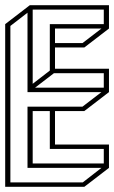

<svg xmlns="http://www.w3.org/2000/svg" viewBox="-20 -720 440 740"><path d="M0 0V-627L95 -700H400V-610L305 -537H192V-455H400V-365L305 -292H192V-163H400V-73L305 0ZM380 -683H106V-397L172 -448V-627H380ZM86 -73V-309H298L371 -365H86V-671L20 -620V-17H299L371 -73ZM192 -554H298L371 -610H192ZM115 -382H380V-438H188ZM172 -146V-292H106V-90H380V-146Z"/></svg>

Font: Imposible
Style: Regular
Weight: 400
Designer: Rodrigo Fuenzalida
Foundry: fragTYPE
Version: Version 1.000